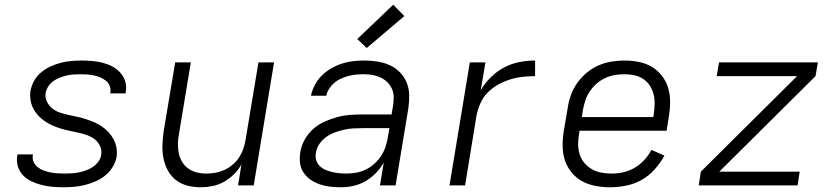

<svg xmlns="http://www.w3.org/2000/svg" viewBox="-20 -784 3540 812"><path d="M248 8Q225 8 202 6Q179 4 157 -1.5Q135 -7 114.5 -16.5Q94 -26 78.5 -41.5Q63 -57 56 -79Q49 -101 53 -125L54 -131H119V-128Q116 -112 122.5 -98.5Q129 -85 140 -76.5Q151 -68 164.5 -63Q178 -58 192.5 -55Q207 -52 222.5 -51Q238 -50 253 -50Q269 -50 284 -51Q299 -52 314 -55Q329 -58 344 -63.5Q359 -69 372.5 -78Q386 -87 396 -100.5Q406 -114 408 -129Q411 -149 403 -166.5Q395 -184 380.5 -195Q366 -206 348 -212.5Q330 -219 311 -223Q292 -227 273.5 -231Q255 -235 236.5 -240.5Q218 -246 201.5 -253.5Q185 -261 169.5 -271.5Q154 -282 141.5 -295.5Q129 -309 120.5 -325.5Q112 -342 109 -361.5Q106 -381 109 -400Q113 -422 124.5 -442.5Q136 -463 154 -478Q172 -493 194 -503Q216 -513 237.5 -518.5Q259 -524 281 -526Q303 -528 325 -528Q348 -528 370.5 -526Q393 -524 414.5 -518.5Q436 -513 455 -503Q474 -493 488.5 -477Q503 -461 509.5 -440Q516 -419 512 -396L511 -389H446L447 -393Q449 -407 444 -420.5Q439 -434 428 -442.5Q417 -451 404.5 -456.5Q392 -462 378 -465Q364 -468 349.5 -469Q335 -470 321 -470Q306 -470 291 -469Q276 -468 261.5 -464.5Q247 -461 232.5 -455.5Q218 -450 205.5 -441Q193 -432 184.5 -419Q176 -406 173 -391Q170 -371 178.5 -354Q187 -337 201 -325.5Q215 -314 233 -308Q251 -302 269.5 -298Q288 -294 307 -290Q326 -286 344 -280Q362 -274 379.5 -266.5Q397 -259 412 -248.5Q427 -238 439.5 -224.5Q452 -211 460.5 -194.5Q469 -178 472.5 -159Q476 -140 473 -120Q469 -98 456 -77Q443 -56 424 -41Q405 -26 383 -16.5Q361 -7 338.5 -1.5Q316 4 293.5 6Q271 8 248 8Z M829 8Q800 8 772.5 1Q745 -6 724 -22.5Q703 -39 690 -63Q677 -87 671.5 -114Q666 -141 667 -170Q668 -199 672 -228L721 -520H787L737 -218Q733 -198 732.5 -177Q732 -156 736 -136.5Q740 -117 750 -100Q760 -83 776 -71.5Q792 -60 811.5 -55Q831 -50 852 -50Q872 -50 891.5 -53.5Q911 -57 929.5 -65.5Q948 -74 964.5 -88Q981 -102 992 -119.5Q1003 -137 1009.5 -156Q1016 -175 1019 -195L1073 -520H1139L1053 0H987L1001 -89Q989 -66 969.5 -47Q950 -28 927 -15Q904 -2 878.5 3Q853 8 829 8Z M1423 8Q1400 8 1377 5.5Q1354 3 1333.5 -4Q1313 -11 1295 -23Q1277 -35 1264.5 -53Q1252 -71 1249 -93.5Q1246 -116 1250 -140Q1254 -167 1268 -192.5Q1282 -218 1303.5 -237.5Q1325 -257 1351.5 -269Q1378 -281 1405.5 -288.5Q1433 -296 1460 -298Q1487 -300 1514 -300H1636L1642 -335Q1645 -354 1645 -373Q1645 -392 1637.5 -408.5Q1630 -425 1617.5 -437Q1605 -449 1589 -456.5Q1573 -464 1555 -467Q1537 -470 1518 -470Q1502 -470 1486 -468.5Q1470 -467 1454.5 -463Q1439 -459 1423 -452Q1407 -445 1394.5 -434.5Q1382 -424 1372.5 -409.5Q1363 -395 1360 -379H1295Q1300 -403 1312 -425.5Q1324 -448 1342 -465.5Q1360 -483 1382 -495.5Q1404 -508 1427.5 -515.5Q1451 -523 1474.5 -525.5Q1498 -528 1522 -528Q1550 -528 1577.5 -523.5Q1605 -519 1629 -508Q1653 -497 1671.5 -478Q1690 -459 1700 -434.5Q1710 -410 1710.5 -382Q1711 -354 1707 -326L1653 0H1587L1603 -97Q1590 -73 1570 -52.5Q1550 -32 1526 -18Q1502 -4 1475.5 2Q1449 8 1423 8ZM1447 -50Q1467 -50 1488 -54Q1509 -58 1529 -68Q1549 -78 1565.5 -93.5Q1582 -109 1593.5 -127.5Q1605 -146 1611.5 -166.5Q1618 -187 1621 -208L1627 -242H1514Q1495 -242 1475 -241Q1455 -240 1435.5 -235.5Q1416 -231 1396.5 -224Q1377 -217 1360 -205Q1343 -193 1331 -175.5Q1319 -158 1316 -138Q1313 -122 1317 -107.5Q1321 -93 1331.5 -82.5Q1342 -72 1356 -66Q1370 -60 1384.5 -56.5Q1399 -53 1415 -51.5Q1431 -50 1447 -50ZM1531 -581 1491 -619 1643 -764 1690 -716Z M1881 0 1967 -520H2033L2013 -402Q2030 -432 2056 -457.5Q2082 -483 2112.5 -499Q2143 -515 2176.5 -521.5Q2210 -528 2243 -528V-462Q2216 -462 2189.5 -459Q2163 -456 2137.5 -448Q2112 -440 2086.5 -426Q2061 -412 2041.5 -391.5Q2022 -371 2011 -345.5Q2000 -320 1995 -294L1947 0Z M2561 8Q2530 8 2499.5 2.5Q2469 -3 2443 -17Q2417 -31 2398 -54Q2379 -77 2369.5 -105Q2360 -133 2359.5 -164.5Q2359 -196 2364 -228L2381 -328Q2385 -355 2394.5 -382Q2404 -409 2421.5 -433.5Q2439 -458 2462 -477Q2485 -496 2511.5 -507.5Q2538 -519 2566 -523.5Q2594 -528 2621 -528Q2652 -528 2682 -522Q2712 -516 2736.5 -501.5Q2761 -487 2779 -464Q2797 -441 2805.5 -413Q2814 -385 2814 -354Q2814 -323 2809 -292L2799 -231H2431L2429 -218Q2425 -196 2425 -174Q2425 -152 2431.5 -131.5Q2438 -111 2451.5 -95Q2465 -79 2483 -68.5Q2501 -58 2522.5 -54Q2544 -50 2567 -50Q2591 -50 2616 -55.5Q2641 -61 2663.5 -74Q2686 -87 2704.5 -107Q2723 -127 2735 -150L2790 -126Q2773 -95 2749 -68Q2725 -41 2694 -23.5Q2663 -6 2628.5 1Q2594 8 2561 8ZM2743 -289 2745 -302Q2748 -323 2748.5 -344.5Q2749 -366 2744 -385.5Q2739 -405 2728 -422Q2717 -439 2700.5 -450Q2684 -461 2663.5 -465.5Q2643 -470 2622 -470Q2601 -470 2580 -466.5Q2559 -463 2539.5 -454Q2520 -445 2503 -430Q2486 -415 2474 -397Q2462 -379 2455.5 -359Q2449 -339 2445 -318L2441 -289Z M2935 0 2944 -58 3351 -462H3011L3021 -520H3439L3429 -462L3022 -58H3362L3353 0Z"/></svg>

Font: Iosevka Aile Light
Style: Italic
Weight: 300
Italic angle: -9°
Designer: Belleve Invis
Foundry: Belleve Invis
Version: Version 31.1.0; ttfautohint (v1.8.4)